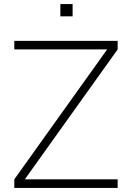

<svg xmlns="http://www.w3.org/2000/svg" viewBox="-20 -920 646 940"><path d="M335.5 -840V-900H275.5V-840ZM556 0V-42H101.5L556 -678V-720H50V-678H504.5L50 -42V0Z"/></svg>

Font: Vela Sans ExtLt
Style: Regular
Weight: 200
Designer: Principal design: Mikhail Sharanda - project Manrope.
Design modification: Ravid Balaliev
Foundry: Mikhail Sharanda
Version: Version 1.001